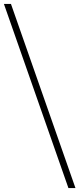

<svg xmlns="http://www.w3.org/2000/svg" viewBox="-52 -862 406 982"><path d="M4 -842H-32L298 100H334Z"/></svg>

Font: Montserrat-Alt1 ExtLt
Style: Regular
Weight: 200
Designer: Differentunic
Foundry: Differentunic
Version: Version 7.222